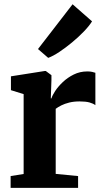

<svg xmlns="http://www.w3.org/2000/svg" viewBox="-20 -902 498 922"><path d="M31 0V-56.5L93.5 -66.5V-450L32.5 -469V-535.5L194.5 -561H200L227 -541V-517.5L224 -429.5H227Q231 -443.5 245 -465Q259 -486.5 281.8 -508Q304.5 -529.5 334.2 -544.2Q364 -559 399.5 -559Q413 -559 422.5 -556.8Q432 -554.5 438 -552.5V-397Q427.5 -405 409.8 -410Q392 -415 362 -415Q334.5 -415 312.5 -409.5Q290.5 -404 274.2 -395.8Q258 -387.5 247.5 -379.5V-67L355 -56.5V0ZM211 -624.5 162.5 -666.5 328.5 -881.5 422 -799.5Q408.5 -777.5 383 -751Q357.5 -724.5 326.5 -698.8Q295.5 -673 265.5 -653Q235.5 -633 212.5 -624.5Z"/></svg>

Font: Merriweather 36pt ExtraBold
Style: Regular
Weight: 800
Designer: Eben Sorkin
Foundry: Eben Sorkin
Version: Version 2.100